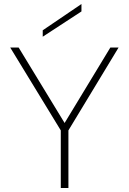

<svg xmlns="http://www.w3.org/2000/svg" viewBox="-20 -937 641 957"><path d="M386 -917V-880L193 -754V-786ZM530 -700H571L321 -287V0H283V-287L31 -700H73L302 -324Z"/></svg>

Font: Albert Sans ExtraLight
Style: Regular
Weight: 250
Designer: Andreas Rasmussen
Foundry: a.Foundry
Version: Version 1.025